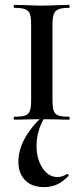

<svg xmlns="http://www.w3.org/2000/svg" viewBox="-20 -488 340 783"><path d="M262 -12Q264 -12 264 -6Q264 0 262 0Q232 0 215 -1L149 -2L87 -1Q69 0 38 0Q36 0 36 -6Q36 -12 38 -12Q69 -12 83 -17Q97 -22 102 -36.5Q107 -51 107 -81V-387Q107 -417 102 -431Q97 -445 82.5 -450.5Q68 -456 38 -456Q36 -456 36 -462Q36 -468 38 -468L87 -467Q125 -465 149 -465Q176 -465 216 -467L262 -468Q264 -468 264 -462Q264 -456 262 -456Q232 -456 218 -450Q204 -444 199 -429.5Q194 -415 194 -385V-81Q194 -51 199 -36.5Q204 -22 218 -17Q232 -12 262 -12ZM55 171Q55 81 151 -12L161 -7Q129 46 129 107Q129 161 153.5 197.5Q178 234 214 234Q234 234 252 222H254Q257 222 259.5 225Q262 228 259 230Q235 254 212 264.5Q189 275 159 275Q110 275 82.5 247Q55 219 55 171Z"/></svg>

Font: Cormorant SC SemiBold
Style: Regular
Weight: 600
Designer: Christian Thalmann (Catharsis Fonts)
Foundry: Catharsis Fonts
Version: Version 4.000